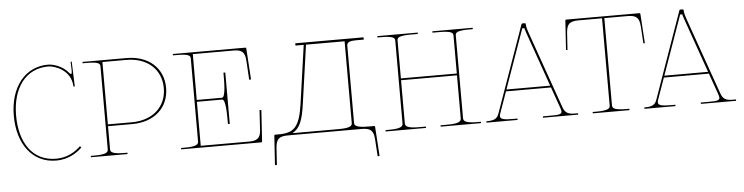

<svg xmlns="http://www.w3.org/2000/svg" viewBox="-43 -720 4040 1043"><g transform="rotate(-5 1977.0 -198.0)"><path d="M363 -526.5 364.5 -483.5C364.5 -478 365.5 -462.5 361 -460.5C358 -459.5 355.5 -460.5 350.5 -466.5C319 -506.5 266.5 -521.5 239 -521.5C114 -521.5 30 -417 30 -260.5C30 -108.5 108 1.5 239 1.5C301.5 1.5 349 -26.5 380 -57L374 -65.5C343.5 -36 299.5 -8.5 239 -8.5C113 -8.5 42.5 -110.5 42.5 -260.5C42.5 -413 118 -511.5 239 -511.5C276.5 -511.5 363 -480 366.5 -393C366.5 -391.5 369 -390 370.5 -390C372 -390 374 -392 374 -393.5L369 -527Z M427.5 -520V-512.5H447.5C513.5 -512.5 522.5 -503 522.5 -487.5V-35C522.5 -20.5 516 -7.5 447.5 -7.5H427.5V0H627.5V-7.5H610C541.5 -7.5 535 -20.5 535 -35V-160H667.5C787.5 -160 867.5 -232 867.5 -340C867.5 -448 787.5 -520 667.5 -520ZM535 -170V-510H666C779.5 -510 855 -442 855 -340C855 -238 779.5 -170 666 -170Z M1362.5 -175.5 1356 -68.5C1353.5 -26 1338 -10 1292.5 -10H1027.5V-250H1165C1185 -250 1185 -169 1185 -125V-115H1195V-395H1185V-385C1185 -344 1185 -260 1165 -260H1027.5L1028 -510H1251C1295 -510 1311.5 -495.5 1314.5 -451.5L1321 -344.5L1331 -345.5L1320 -515.5C1320 -517 1318.5 -520 1315 -520H920V-512.5H940C1006 -512.5 1015 -503 1015 -487.5V-35.5C1015 -21 1008.5 -7.5 940 -7.5H920V0H1356.5C1358 0 1361.5 -1 1361.5 -4.5L1372.5 -174.5Z M1855.5 -62.5C1855.5 -48 1849 -35 1780.5 -35H1773H1530C1571.5 -58 1587.5 -100.5 1600 -190L1645 -507.5H1855.5ZM1505 -25H1905.5C1956 -25 1970.5 -10 1974 37.5L1980 130.5L1990.5 129.5L1980 -30.5C1980 -34 1976.5 -35 1975 -35H1973H1943C1874.5 -35 1868 -48 1868 -62.5V-482.5C1868 -501 1882 -507.5 1920.5 -507.5H1960V-520H1587.5V-507.5H1632.5L1587.5 -190C1569 -61 1536 -35 1454 -35H1435.5C1434 -35 1430.5 -34 1430.5 -30.5L1420 129.5L1430.5 130.5L1436.5 37.5C1440 -10 1454.5 -25 1505 -25Z M2035 -520V-512.5H2055C2123.5 -512.5 2130 -501 2130 -486.5V-36C2130 -21.5 2123.5 -7.5 2055 -7.5H2035V0H2255V-7.5H2217.5C2149 -7.5 2142.5 -21.5 2142.5 -36V-270H2447.5V-36C2447.5 -21.5 2441 -7.5 2372.5 -7.5H2335V0H2555V-7.5H2535C2466.5 -7.5 2460 -21.5 2460 -36V-486.5C2460 -501 2466.5 -512.5 2535 -512.5H2555V-520H2335V-512.5H2372.5C2441 -512.5 2447.5 -501 2447.5 -486.5V-280H2142.5V-486.5C2142.5 -501 2149 -512.5 2217.5 -512.5H2255V-520Z M2708.5 -170 2823 -493.5H2834.5C2834.5 -491 2836.5 -485 2845 -460L2947 -170ZM2585 0H2754.5V-7.5H2734C2682.5 -7.5 2660.5 -11 2660.5 -29C2660.5 -32.5 2661.5 -36.5 2663 -41.5L2705 -160H2950.5L2990.5 -47C2993.5 -37.5 2996 -30.5 2996 -25C2996 -11.5 2983.5 -7.5 2943 -7.5H2893V0H3085V-7.5H3068C3028.5 -7.5 3013.5 -17.5 3002.5 -49L2856.5 -463C2846 -492.5 2844 -505 2844 -515C2844 -517 2842.5 -520 2839 -520H2825.5C2824 -520 2822 -519 2821 -516.5L2654 -44.5C2644.5 -17.5 2630 -7.5 2587 -7.5H2585Z M3272 -35V-510H3397C3447.5 -510 3462 -495 3465.5 -447.5L3471.5 -354.5L3479.5 -355.5L3469 -515.5C3469 -519 3465.5 -520 3464 -520H3065C3063.5 -520 3060 -519 3060 -515.5L3049.5 -355.5L3057.5 -354.5L3063.5 -447.5C3067 -495 3081.5 -510 3132 -510H3259.5V-35C3259.5 -20.5 3253 -7.5 3184.5 -7.5H3164.5V0H3364.5V-7.5H3347C3278.5 -7.5 3272 -20.5 3272 -35Z M3569.5 -170 3684 -493.5H3695.5C3695.5 -491 3697.5 -485 3706 -460L3808 -170ZM3446 0H3615.5V-7.5H3595C3543.5 -7.5 3521.5 -11 3521.5 -29C3521.5 -32.5 3522.5 -36.5 3524 -41.5L3566 -160H3811.5L3851.5 -47C3854.5 -37.5 3857 -30.5 3857 -25C3857 -11.5 3844.5 -7.5 3804 -7.5H3754V0H3946V-7.5H3929C3889.5 -7.5 3874.5 -17.5 3863.5 -49L3717.5 -463C3707 -492.5 3705 -505 3705 -515C3705 -517 3703.5 -520 3700 -520H3686.5C3685 -520 3683 -519 3682 -516.5L3515 -44.5C3505.5 -17.5 3491 -7.5 3448 -7.5H3446Z"/></g></svg>

Font: ZnikomitSC
Style: Regular
Weight: 100
Designer: gluk
Foundry: gluk
Version: Version 0.55